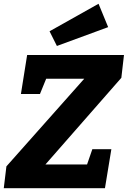

<svg xmlns="http://www.w3.org/2000/svg" viewBox="-28 -999 678 1019"><path d="M630 -707 616 -586 213 -126H434L462 -207H563L529 0H-8L6 -116L419 -581H217L184 -500H83L116 -707ZM546 -855 274 -755 235 -833 495 -979Z"/></svg>

Font: Bitter Pro ExtraBold
Style: Italic
Weight: 800
Italic angle: -9°
Designer: Sol Matas, and Bitter project Authors
Foundry: Sol Matas
Version: Version 1.010